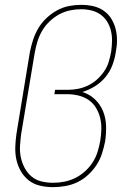

<svg xmlns="http://www.w3.org/2000/svg" viewBox="-20 -763 540 791"><path d="M199 8Q171 8 145 2Q119 -4 99 -19.5Q79 -35 66 -57.5Q53 -80 47.5 -105.5Q42 -131 43 -158.5Q44 -186 48 -213L103 -548Q108 -573 116 -598Q124 -623 137.5 -646Q151 -669 171 -688Q191 -707 214.5 -720Q238 -733 263.5 -738Q289 -743 314 -743Q339 -743 362.5 -738Q386 -733 405.5 -720Q425 -707 437.5 -687.5Q450 -668 456 -645Q462 -622 462 -597.5Q462 -573 457 -548Q453 -521 443 -494.5Q433 -468 414.5 -445.5Q396 -423 371 -407.5Q346 -392 319 -384Q349 -375 371 -354Q393 -333 404.5 -305Q416 -277 417 -244.5Q418 -212 413 -180Q408 -155 400 -130Q392 -105 377.5 -83Q363 -61 343 -42.5Q323 -24 299 -12.5Q275 -1 249 3.5Q223 8 199 8ZM199 -10Q222 -10 245 -14.5Q268 -19 289.5 -29.5Q311 -40 330 -57Q349 -74 362 -94.5Q375 -115 382 -137.5Q389 -160 393 -183Q397 -207 397.5 -231Q398 -255 392.5 -277.5Q387 -300 375 -319.5Q363 -339 344.5 -351.5Q326 -364 303 -369.5Q280 -375 256 -375H204L207 -393H259Q280 -393 301 -397Q322 -401 342 -410.5Q362 -420 379 -435Q396 -450 409 -469Q422 -488 428 -508.5Q434 -529 438 -550Q441 -572 441.5 -594Q442 -616 437 -636.5Q432 -657 421 -674.5Q410 -692 393.5 -703.5Q377 -715 356.5 -720Q336 -725 314 -725Q291 -725 267.5 -720Q244 -715 222.5 -703Q201 -691 183 -673.5Q165 -656 153 -635Q141 -614 134 -591Q127 -568 123 -545L67 -210Q64 -186 62.5 -161.5Q61 -137 66 -114Q71 -91 82 -70.5Q93 -50 110.5 -35.5Q128 -21 151 -15.5Q174 -10 199 -10Z"/></svg>

Font: Iosevka Curly Slab Thin
Style: Italic
Weight: 100
Italic angle: -9°
Monospace: yes
Designer: Belleve Invis
Foundry: Belleve Invis
Version: Version 22.1.2; ttfautohint (v1.8.4)